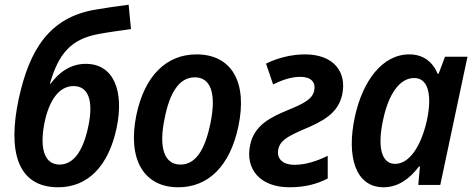

<svg xmlns="http://www.w3.org/2000/svg" viewBox="-20 -782 2005 812"><path d="M226 10C353 10 439 -81 473 -240C506 -397 461 -512 343 -512C277 -512 229 -475 194 -428H191C228 -556 280 -616 396 -638C433 -645 483 -652 534 -659L524 -762C478 -756 427 -749 382 -741C189 -708 104 -572 59 -363C13 -148 50 10 226 10ZM232 -86C170 -86 147 -150 167 -257C187 -360 231 -418 291 -418C353 -418 376 -358 354 -250C332 -143 291 -86 232 -86Z M734 10C862 10 953 -81 988 -247C1028 -435 959 -552 811 -552C684 -552 592 -462 557 -297C518 -108 588 10 734 10ZM743 -86C676 -86 650 -155 676 -280C699 -398 742 -455 804 -455C871 -455 896 -387 870 -261C846 -143 805 -86 743 -86Z M1204 10C1269 10 1319 -3 1366 -27V-123C1323 -102 1274 -85 1226 -85C1174 -85 1149 -112 1157 -151C1165 -189 1200 -207 1267 -236C1343 -268 1410 -302 1427 -381C1448 -478 1391 -552 1270 -552C1210 -552 1152 -536 1105 -513L1135 -425C1172 -443 1210 -457 1250 -457C1296 -457 1316 -434 1309 -399C1301 -363 1267 -345 1199 -317C1126 -287 1055 -253 1038 -169C1016 -68 1079 10 1204 10Z M1602 10C1663 10 1712 -25 1752 -78H1756L1749 0H1842L1957 -542H1862L1835 -470H1831C1809 -522 1769 -552 1711 -552C1597 -552 1514 -440 1481 -289C1444 -119 1484 10 1602 10ZM1651 -89C1594 -89 1575 -158 1600 -274C1622 -381 1669 -452 1731 -452C1793 -453 1808 -376 1785 -271C1760 -162 1711 -89 1651 -89Z"/></svg>

Font: Noto Sans SemiCondensed SemiBold
Style: Italic
Weight: 600
Width: 4
Italic angle: -12°
Designer: Monotype Design Team
Foundry: Monotype Imaging Inc.
Version: Version 2.013